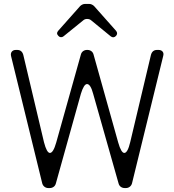

<svg xmlns="http://www.w3.org/2000/svg" viewBox="-20 -953 884 973"><path d="M410 -933H433Q439 -933 445.5 -930Q452 -927 457 -922L568 -797Q579 -784 568 -771Q555 -758 541 -769L442 -850Q434 -857 421 -857Q410 -857 402 -850L302 -769Q296 -764 288.5 -764.5Q281 -765 276 -771Q263 -784 275 -797L386 -922Q391 -927 397.5 -930Q404 -933 410 -933ZM194 -24 36 -669Q33 -683 40 -691.5Q47 -700 61 -700H67Q91 -700 98 -675L203 -232Q217 -178 233 -178Q250 -178 265 -231L390 -677Q393 -688 401.5 -694Q410 -700 421 -700H423Q434 -700 442.5 -694Q451 -688 454 -677L579 -231Q594 -178 610 -178Q627 -178 640 -233L745 -675Q752 -700 776 -700H783Q797 -700 804 -691.5Q811 -683 807 -669L649 -24Q646 -13 637.5 -6.5Q629 0 618 0H612Q601 0 592.5 -6Q584 -12 581 -23L452 -478Q439 -527 421 -527Q405 -527 390 -478L263 -23Q260 -12 251.5 -6Q243 0 232 0H225Q214 0 205.5 -6.5Q197 -13 194 -24Z"/></svg>

Font: Higure Gothic
Style: Regular
Weight: 400
Designer: Yoshimichi Ohira
Foundry: Positype
Version: Version 1.000